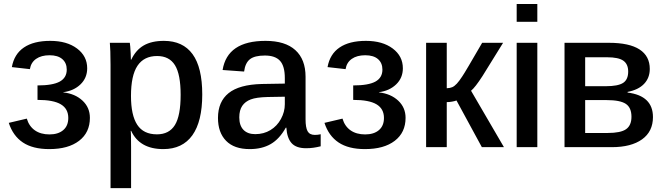

<svg xmlns="http://www.w3.org/2000/svg" viewBox="-20 -745 3368 972"><path d="M229.5 9.8Q146 9.8 95.9 -23.7Q45.9 -57.1 24.4 -123L115.7 -144.5Q127 -106 156.5 -85.2Q186 -64.5 230.5 -64.5Q274.4 -64.5 300 -86.2Q325.7 -107.9 325.7 -147.9Q325.7 -194.3 288.1 -216.8Q250.5 -239.3 169.9 -239.3V-312.5Q247.1 -312.5 282.5 -332Q317.9 -351.6 317.9 -392.6Q317.9 -426.3 295.4 -445.8Q272.9 -465.3 231 -465.3Q189 -465.3 162.8 -447Q136.7 -428.7 131.3 -395L40 -405.3Q51.8 -471.2 101.1 -504.6Q150.4 -538.1 234.4 -538.1Q318.4 -538.1 369.9 -499.5Q421.4 -460.9 421.4 -399.4Q421.4 -350.6 387.5 -317.9Q353.5 -285.2 300.3 -278.3V-277.3Q360.4 -270.5 397.7 -235.6Q435.1 -200.7 435.1 -148.4Q435.1 -74.2 380.4 -32.2Q325.7 9.8 229.5 9.8Z M1003.9 -266.6Q1003.9 -130.4 953.9 -60.3Q903.8 9.8 806.6 9.8Q687 9.8 644 -82.5H641.6Q643.6 -75.7 643.6 2.4V207.5H539.6V-416Q539.6 -455.6 538.6 -483.6Q537.6 -511.7 536.1 -528.3H637.2Q638.2 -524.9 639.4 -509Q640.6 -493.2 641.6 -474.1Q642.6 -455.1 642.6 -442.9H644.5Q667.5 -491.7 707.5 -514.9Q747.6 -538.1 809.6 -538.1Q905.8 -538.1 954.8 -470.9Q1003.9 -403.8 1003.9 -266.6ZM894.5 -265.1Q894.5 -368.7 865.7 -415Q836.9 -461.4 775.4 -461.4Q709 -461.4 676 -412.1Q643.1 -362.8 643.1 -259.3Q643.1 -161.6 674.8 -113.3Q706.5 -64.9 774.4 -64.9Q836.4 -64.9 865.5 -112.1Q894.5 -159.2 894.5 -265.1Z M1244.1 9.8Q1165.5 9.8 1124.5 -32.2Q1083.5 -74.2 1083.5 -147.9Q1083.5 -230 1137.2 -273.4Q1190.9 -316.9 1305.2 -319.8L1421.9 -321.8V-349.6Q1421.9 -410.2 1397.7 -437Q1373.5 -463.9 1320.8 -463.9Q1268.6 -463.9 1244.9 -444.8Q1221.2 -425.8 1215.8 -382.8L1106.9 -390.6Q1130.9 -538.1 1324.2 -538.1Q1423.8 -538.1 1475.3 -491.2Q1526.9 -444.3 1526.9 -356.4V-140.6Q1526.9 -99.6 1537.1 -80.8Q1547.4 -62 1574.2 -62Q1588.9 -62 1603.5 -65.4V-4.4Q1584 0.5 1566.7 2.9Q1549.3 5.4 1529.3 5.4Q1479.5 5.4 1456.3 -20.3Q1433.1 -45.9 1429.7 -98.6H1426.8Q1394.5 -41 1350.3 -15.6Q1306.2 9.8 1244.1 9.8ZM1421.9 -255.4 1334.5 -253.9Q1277.3 -252.4 1249.5 -241.7Q1221.2 -231 1206.3 -209Q1191.4 -187 1191.4 -150.9Q1191.4 -109.4 1212.6 -87.6Q1233.9 -65.9 1272 -65.9Q1315.4 -65.9 1349.1 -86.4Q1382.8 -106.9 1402.3 -142.8Q1421.9 -178.7 1421.9 -217.3Z M1827.6 9.8Q1744.1 9.8 1694.1 -23.7Q1644 -57.1 1622.6 -123L1713.9 -144.5Q1725.1 -106 1754.6 -85.2Q1784.2 -64.5 1828.6 -64.5Q1872.6 -64.5 1898.2 -86.2Q1923.8 -107.9 1923.8 -147.9Q1923.8 -194.3 1886.2 -216.8Q1848.6 -239.3 1768.1 -239.3V-312.5Q1845.2 -312.5 1880.6 -332Q1916 -351.6 1916 -392.6Q1916 -426.3 1893.6 -445.8Q1871.1 -465.3 1829.1 -465.3Q1787.1 -465.3 1761 -447Q1734.9 -428.7 1729.5 -395L1638.2 -405.3Q1649.9 -471.2 1699.2 -504.6Q1748.5 -538.1 1832.5 -538.1Q1916.5 -538.1 1968 -499.5Q2019.5 -460.9 2019.5 -399.4Q2019.5 -350.6 1985.6 -317.9Q1951.7 -285.2 1898.4 -278.3V-277.3Q1958.5 -270.5 1995.8 -235.6Q2033.2 -200.7 2033.2 -148.4Q2033.2 -74.2 1978.5 -32.2Q1923.8 9.8 1827.6 9.8Z M2241.7 -228V0H2137.2V-528.3H2241.7V-298.3Q2258.3 -298.8 2269.5 -303.7Q2280.8 -308.6 2293 -321.8Q2298.8 -328.6 2305.9 -337.6Q2313 -346.7 2320.3 -358.4Q2328.1 -369.6 2353.3 -412.4Q2378.4 -455.1 2420.9 -528.3H2526.9L2422.9 -360.4Q2385.7 -302.7 2364.7 -285.6L2531.2 0H2419.4L2291 -236.3Q2282.2 -232.9 2268.3 -230.5Q2254.4 -228 2241.7 -228Z M2700.2 -724.6V-634.8H2595.7V-724.6ZM2700.2 -528.3V0H2595.7V-528.3Z M3062.5 -528.3Q3166 -528.3 3217.8 -494.6Q3269.5 -460.9 3269.5 -396Q3269.5 -350.6 3240.5 -320.3Q3211.4 -290 3157.2 -279.8V-276.4Q3285.6 -260.3 3285.6 -152.3Q3285.6 -79.1 3230.5 -39.6Q3175.3 0 3077.1 0H2837.9V-528.3ZM2942.4 -308.6H3046.9Q3108.4 -308.6 3134.3 -325.2Q3160.2 -341.8 3160.2 -382.8Q3160.2 -420.4 3135.7 -437.7Q3111.3 -455.1 3053.2 -455.1H2942.4ZM2942.4 -71.8H3056.2Q3122.6 -71.8 3149.7 -91.1Q3176.8 -110.4 3176.8 -153.8Q3176.8 -200.2 3148.2 -219.2Q3119.6 -238.3 3050.8 -238.3H2942.4Z"/></svg>

Font: Arimo Medium
Style: Regular
Weight: 500
Designer: Steve Matteson
Foundry: Monotype Imaging Inc.
Version: Version 1.33